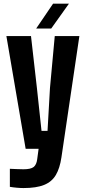

<svg xmlns="http://www.w3.org/2000/svg" viewBox="-20 -792 456 1022"><path d="M105 209Q89 209 69.2 207.2Q49.5 205.5 32.5 202.5V106.5Q45.5 107 68 108Q90.5 109 105 109Q144 109 159.2 96.8Q174.5 84.5 178 55.5L185.5 0H116.5L14 -600H145L176.5 -323.5L201 -95.5H233L246 -323.5L271.5 -600H402.5L307 45.5Q298.5 103.5 277.2 139.5Q256 175.5 215 192.2Q174 209 105 209ZM172.5 -640 262.5 -772.5H347L252.5 -640Z"/></svg>

Font: Big Shoulders Display Thin ExtraBold
Style: Regular
Weight: 800
Version: Version 2.002